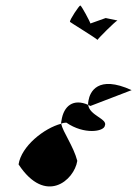

<svg xmlns="http://www.w3.org/2000/svg" viewBox="-20 -826 502 703"><path d="M48 -224C147 -74 252 -166 263 -237C249 -291 210 -343 204 -373C142 -357 58 -291 48 -224ZM236 -746C236 -745 332 -686 337 -680C340 -686 402 -748 410 -751L367 -760L311 -740C310 -746 278 -806 274 -806C270 -806 235 -754 236 -746ZM205 -384C205 -381 203 -377 204 -373C210 -376 217 -377 223 -377C288 -332 361 -344 364 -366C375 -391 307 -403 303 -442C249 -466 213 -439 205 -384ZM337 -680C338 -680 337 -680 337 -680ZM304 -458C303 -452 302 -447 303 -442C306 -441 308 -439 311 -438L462 -496C337 -553 309 -488 304 -458ZM410 -751H411Z"/></svg>

Font: Ampere
Style: UltCndIta
Weight: 400
Version: Version 1